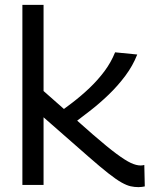

<svg xmlns="http://www.w3.org/2000/svg" viewBox="-20 -760 625 789"><path d="M549 9Q533 9 517 5.5Q501 2 479.5 -10Q458 -22 425.5 -47.5Q393 -73 345 -115L159 -278V0H72V-740H159V-386L362 -207Q422 -155 458.5 -128Q495 -101 517.5 -90.5Q540 -80 558 -80Q561 -80 565 -80.5Q569 -81 573 -82L575 6Q570 7 563.5 8Q557 9 549 9ZM276 -248 198 -280Q238 -308 276.5 -337.5Q315 -367 348.5 -399Q382 -431 409 -467Q436 -503 453 -545L544 -536Q526 -490 495 -448.5Q464 -407 426 -370.5Q388 -334 348.5 -303.5Q309 -273 276 -248Z"/></svg>

Font: Georama SemiExpanded
Style: Regular
Weight: 400
Width: 6
Designer: Jean-Baptiste Levee
Foundry: Production Type
Version: Version 1.001